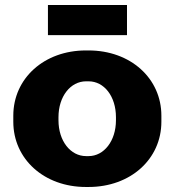

<svg xmlns="http://www.w3.org/2000/svg" viewBox="-20 -733 695 765"><path d="M171 -593H486V-713H171ZM322 12H333C500 12 623 -99 623 -248V-272C623 -421 500 -532 333 -532H322C156 -532 33 -421 33 -272V-248C33 -99 156 12 322 12ZM323 -111C261 -111 213 -171 213 -254V-266C213 -349 261 -409 323 -409H333C395 -409 442 -349 442 -266V-254C442 -171 394 -111 333 -111Z"/></svg>

Font: Fixel Display ExtraBold
Style: Regular
Weight: 800
Designer: AlfaBravo + MacPaw
Foundry: Kyrylo Tkachov, Marchela Mozhyna, Serhii Makarenko, Maria Weinstein, Zakhar Kryvoshyya
Version: Version 1.211